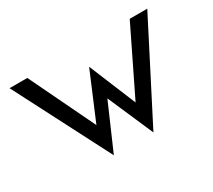

<svg xmlns="http://www.w3.org/2000/svg" viewBox="-97 -624 904 815"><g transform="rotate(-30 355.0 -217.0)"><path d="M15 -451 256 17 353 -206 450 17 690 -451H604L448 -131L353 -361L256 -131L102 -451Z"/></g></svg>

Font: Charger Sport
Style: DfBdNrw
Weight: 400
Designer: Jasper
Foundry: Cannot Into Space Fonts
Version: Version 1.1